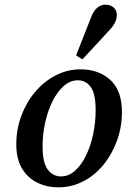

<svg xmlns="http://www.w3.org/2000/svg" viewBox="-20 -791 550 825"><path d="M231 14Q181 14 139.5 -6.5Q98 -27 74 -68Q50 -109 50 -170Q50 -235 71.5 -293Q93 -351 131 -396Q169 -441 219 -467Q269 -493 327 -493Q404 -493 454 -447.5Q504 -402 504 -310Q504 -246 483 -187.5Q462 -129 425 -83.5Q388 -38 338 -12Q288 14 231 14ZM242 -33Q275 -33 302.5 -57.5Q330 -82 350 -123.5Q370 -165 380.5 -215.5Q391 -266 391 -317Q391 -388 370 -417Q349 -446 315 -446Q282 -446 254.5 -422Q227 -398 206.5 -357.5Q186 -317 174.5 -266Q163 -215 163 -162Q163 -91 185.5 -62Q208 -33 242 -33ZM307 -553Q323 -593 338.5 -633Q354 -673 370 -713Q382 -745 398 -758Q414 -771 433 -771Q453 -771 467.5 -759.5Q482 -748 482 -726Q482 -693 447 -658Q419 -627 391 -597Q363 -567 334 -536Z"/></svg>

Font: Source Serif Pro SemiBold
Style: Italic
Weight: 600
Italic angle: -12°
Designer: Frank Grießhammer
Foundry: Adobe Systems Incorporated
Version: Version 3.001;hotconv 1.0.111;makeotfexe 2.5.65597